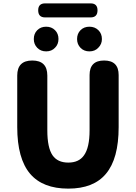

<svg xmlns="http://www.w3.org/2000/svg" viewBox="-20 -1102 803 1136"><path d="M384 14Q233 14 158 -74Q82 -164 82 -350V-655Q82 -744 171 -744Q260 -744 260 -655V-331Q260 -228 291 -183Q321 -140 384 -140Q447 -140 477 -183Q510 -229 510 -331V-537V-658Q510 -744 596 -744Q682 -744 682 -658V-350Q682 -163 607 -74Q534 14 384 14ZM253 -798Q221 -798 200.5 -819Q180 -840 180 -871Q180 -903 200.5 -923.5Q221 -944 253 -944Q285 -944 305.5 -923.5Q326 -903 326 -871.5Q326 -840 306 -820Q286 -798 253 -798ZM509 -798Q477 -798 456.5 -819Q436 -840 436 -871Q436 -903 456.5 -923.5Q477 -944 509 -944Q541 -944 562 -923.5Q583 -903 583 -871Q583 -841 562 -820Q542 -798 509 -798ZM247 -999Q206 -999 206 -1041Q206 -1082 247 -1082H516Q557 -1082 557 -1041Q557 -999 516 -999H381Z"/></svg>

Font: GenSenRounded TW H
Style: Regular
Weight: 900
Version: Version 1.501;PS 1;hotconv 16.6.51;makeotf.lib2.5.65220